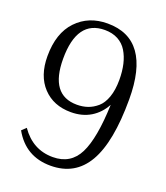

<svg xmlns="http://www.w3.org/2000/svg" viewBox="-137 -822 803 930"><g transform="rotate(20 265.0 -357.0)"><path d="M231.9 14.2Q103 14.2 40 -98.1L62 -119.1Q124.5 -28.8 228 -28.8Q319.8 -28.8 359.9 -108.6Q399.9 -188.5 405.8 -362.8Q380.4 -315.4 337.2 -289.3Q293.9 -263.2 235.8 -263.2Q146 -263.2 91.6 -321Q37.1 -378.9 37.1 -480Q37.1 -599.1 98.9 -663.6Q160.6 -728 257.8 -728Q481 -728 481 -418Q481 -197.8 419.4 -91.8Q357.9 14.2 231.9 14.2ZM251 -307.1Q281.2 -307.1 306.6 -315.9Q332 -324.7 354.7 -344.2Q377.4 -363.8 390.6 -401.1Q403.8 -438.5 403.8 -490.2Q403.8 -534.2 395.5 -570.3Q387.2 -606.4 370.1 -634.5Q353 -662.6 324 -678.2Q294.9 -693.8 255.9 -693.8Q112.8 -693.8 112.8 -494.1Q112.8 -307.1 251 -307.1Z"/></g></svg>

Font: Literata Light
Style: Regular
Weight: 300
Designer: Latin by Veronika Burian and Jose Scaglione. Greek by Irene Vlachou. Cyrillic by Vera Evstafieva.
Foundry: TypeTogether
Version: Version 3.021